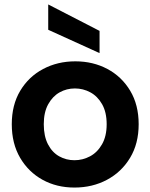

<svg xmlns="http://www.w3.org/2000/svg" viewBox="-20 -837 677 864"><path d="M315 7Q235 7 171.5 -28Q108 -63 70.5 -127Q33 -191 33 -278Q33 -365 71 -428.5Q109 -492 174 -526.5Q239 -561 319 -561Q399 -561 463.5 -526.5Q528 -492 566 -428.5Q604 -365 604 -278Q604 -191 565.5 -127Q527 -63 461.5 -28Q396 7 315 7ZM315 -116Q352 -116 385 -133.5Q418 -151 439 -187.5Q460 -224 460 -278Q460 -332 439.5 -368Q419 -404 386.5 -421.5Q354 -439 317 -439Q280 -439 248.5 -421.5Q217 -404 197 -368Q177 -332 177 -278Q177 -224 196 -187.5Q215 -151 246.5 -133.5Q278 -116 315 -116ZM197 -817 428 -698V-598L197 -703Z"/></svg>

Font: Parkinsans Light SemiBold
Style: Regular
Weight: 600
Version: Version 1.000